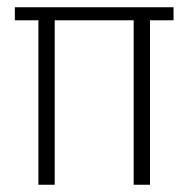

<svg xmlns="http://www.w3.org/2000/svg" viewBox="-20 -510 520 530"><path d="M131 0H86V-454H21V-490H459V-454H394V0H349V-454H131Z"/></svg>

Font: Gemunu Libre ExtraLight
Style: Regular
Weight: 200
Designer: Puspanada Ekanayake, Sola Matas, Pathum Egodawatta, Kosala Senevirathne
Foundry: mooniak
Version: Version 1.100